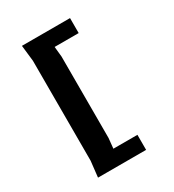

<svg xmlns="http://www.w3.org/2000/svg" viewBox="-224 -886 1097 1210"><g transform="rotate(-30 325.0 -280.5)"><path d="M140.5 -644 127.5 -760H477.5V-651H302.5L310 -577V15.5L302.5 89.5H477.5V199H127.5L140.5 83Z"/></g></svg>

Font: B612 Mono
Style: Bold
Weight: 700
Version: Version 1.005